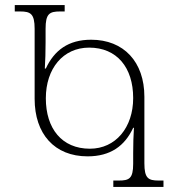

<svg xmlns="http://www.w3.org/2000/svg" viewBox="-20 -734 698 754"><path d="M425 0H622V-25H603C562 -25 547 -34 547 -93V-354C547 -491 466 -578 338 -578C248 -578 193 -536 160 -465H156C158 -499 159 -528 159 -568V-621C159 -680 174 -689 216 -689H234V-714H38V-689H59C100 -689 116 -680 116 -621V-346C116 -208 194 -120 324 -120C414 -120 470 -161 503 -232H506C504 -200 503 -170 503 -133V-91C503 -32 487 -25 446 -25H425ZM333 -150C223 -150 160 -229 160 -348C160 -465 228 -547 330 -547C439 -547 503 -469 503 -349C503 -233 434 -150 333 -150Z"/></svg>

Font: Noto Serif Georgian ExtraLight
Style: Regular
Weight: 200
Designer: Monotype Design Team, Akaki Razmadze
Foundry: Google LLC
Version: Version 2.003